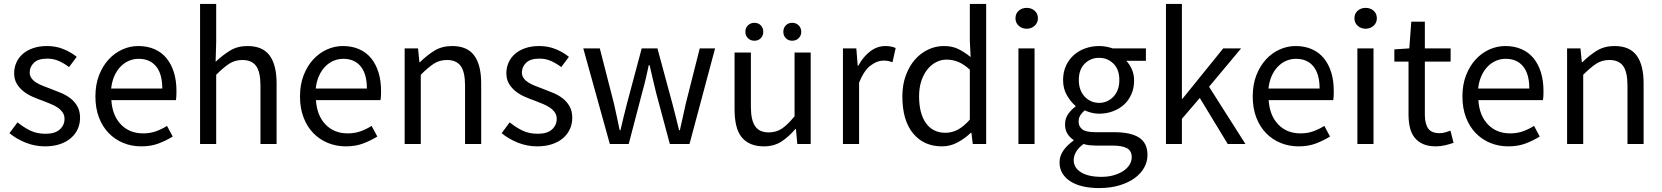

<svg xmlns="http://www.w3.org/2000/svg" viewBox="-20 -732 8451 976"><path d="M209 12Q157 12 110 -7Q63 -26 28 -55L69 -110Q101 -84 134.5 -68Q168 -52 212 -52Q260 -52 284 -74Q308 -96 308 -128Q308 -147 298 -161Q288 -175 272.5 -185.5Q257 -196 237 -204Q217 -212 197 -220Q171 -229 145 -240.5Q119 -252 98.5 -268.5Q78 -285 65 -307Q52 -329 52 -360Q52 -389 63.5 -414.5Q75 -440 96.5 -458.5Q118 -477 149 -487.5Q180 -498 219 -498Q265 -498 303.5 -482Q342 -466 370 -443L331 -391Q306 -410 279 -422Q252 -434 220 -434Q174 -434 152.5 -413Q131 -392 131 -364Q131 -347 140 -334.5Q149 -322 164 -312.5Q179 -303 198.5 -295.5Q218 -288 239 -280Q265 -270 291.5 -259Q318 -248 339 -231.5Q360 -215 373.5 -191Q387 -167 387 -133Q387 -103 375.5 -77Q364 -51 341.5 -31Q319 -11 285.5 0.5Q252 12 209 12Z M698 12Q649 12 606.5 -5.5Q564 -23 532.5 -55.5Q501 -88 483 -135Q465 -182 465 -242Q465 -302 483.5 -349.5Q502 -397 532.5 -430Q563 -463 602 -480.5Q641 -498 683 -498Q729 -498 765.5 -482Q802 -466 826.5 -436Q851 -406 864 -364Q877 -322 877 -270Q877 -257 876.5 -244.5Q876 -232 874 -223H546Q551 -145 594.5 -99.5Q638 -54 708 -54Q743 -54 772.5 -64.5Q802 -75 829 -92L858 -38Q826 -18 787 -3Q748 12 698 12ZM545 -282H805Q805 -356 773.5 -394.5Q742 -433 685 -433Q659 -433 635.5 -423Q612 -413 593 -393.5Q574 -374 561.5 -346Q549 -318 545 -282Z M997 0V-712H1079V-518L1076 -418Q1111 -451 1149 -474.5Q1187 -498 1238 -498Q1315 -498 1350.5 -450Q1386 -402 1386 -308V0H1304V-297Q1304 -366 1282 -396.5Q1260 -427 1212 -427Q1174 -427 1145 -408Q1116 -389 1079 -352V0Z M1738 12Q1689 12 1646.5 -5.5Q1604 -23 1572.5 -55.5Q1541 -88 1523 -135Q1505 -182 1505 -242Q1505 -302 1523.5 -349.5Q1542 -397 1572.5 -430Q1603 -463 1642 -480.5Q1681 -498 1723 -498Q1769 -498 1805.5 -482Q1842 -466 1866.5 -436Q1891 -406 1904 -364Q1917 -322 1917 -270Q1917 -257 1916.5 -244.5Q1916 -232 1914 -223H1586Q1591 -145 1634.5 -99.5Q1678 -54 1748 -54Q1783 -54 1812.5 -64.5Q1842 -75 1869 -92L1898 -38Q1866 -18 1827 -3Q1788 12 1738 12ZM1585 -282H1845Q1845 -356 1813.5 -394.5Q1782 -433 1725 -433Q1699 -433 1675.5 -423Q1652 -413 1633 -393.5Q1614 -374 1601.5 -346Q1589 -318 1585 -282Z M2037 0V-486H2105L2112 -416H2115Q2150 -451 2188.5 -474.5Q2227 -498 2278 -498Q2355 -498 2390.5 -450Q2426 -402 2426 -308V0H2344V-297Q2344 -366 2322 -396.5Q2300 -427 2252 -427Q2214 -427 2185 -408Q2156 -389 2119 -352V0Z M2711 12Q2659 12 2612 -7Q2565 -26 2530 -55L2571 -110Q2603 -84 2636.5 -68Q2670 -52 2714 -52Q2762 -52 2786 -74Q2810 -96 2810 -128Q2810 -147 2800 -161Q2790 -175 2774.5 -185.5Q2759 -196 2739 -204Q2719 -212 2699 -220Q2673 -229 2647 -240.5Q2621 -252 2600.5 -268.5Q2580 -285 2567 -307Q2554 -329 2554 -360Q2554 -389 2565.5 -414.5Q2577 -440 2598.5 -458.5Q2620 -477 2651 -487.5Q2682 -498 2721 -498Q2767 -498 2805.5 -482Q2844 -466 2872 -443L2833 -391Q2808 -410 2781 -422Q2754 -434 2722 -434Q2676 -434 2654.5 -413Q2633 -392 2633 -364Q2633 -347 2642 -334.5Q2651 -322 2666 -312.5Q2681 -303 2700.5 -295.5Q2720 -288 2741 -280Q2767 -270 2793.5 -259Q2820 -248 2841 -231.5Q2862 -215 2875.5 -191Q2889 -167 2889 -133Q2889 -103 2877.5 -77Q2866 -51 2843.5 -31Q2821 -11 2787.5 0.5Q2754 12 2711 12Z M3080 0 2945 -486H3029L3101 -205Q3109 -170 3116 -137Q3123 -104 3130 -70H3134Q3142 -104 3150 -137.5Q3158 -171 3167 -205L3242 -486H3322L3398 -205Q3407 -170 3415.5 -137Q3424 -104 3432 -70H3436Q3444 -104 3451 -137Q3458 -170 3466 -205L3537 -486H3615L3485 0H3385L3315 -261Q3306 -296 3298.5 -330Q3291 -364 3282 -401H3278Q3270 -364 3262 -329.5Q3254 -295 3244 -260L3176 0Z M3815 -525Q3795 -525 3782 -538Q3769 -551 3769 -570Q3769 -590 3782 -603Q3795 -616 3815 -616Q3835 -616 3847.5 -603Q3860 -590 3860 -570Q3860 -551 3847.5 -538Q3835 -525 3815 -525ZM4007 -525Q3987 -525 3974.5 -538Q3962 -551 3962 -570Q3962 -590 3974.5 -603Q3987 -616 4007 -616Q4027 -616 4040 -603Q4053 -590 4053 -570Q4053 -551 4040 -538Q4027 -525 4007 -525ZM3863 12Q3787 12 3749 -36Q3714 -80 3714 -178V-465H3797V-189Q3797 -121 3819 -90Q3840 -59 3888 -59Q3926 -59 3955 -78.5Q3984 -98 4019 -141V-465H4101V0H4033L4026 -76H4023Q3989 -36 3951.5 -12Q3914 12 3863 12Z M4265 0V-486H4333L4340 -398H4343Q4368 -444 4403.5 -471Q4439 -498 4481 -498Q4510 -498 4533 -488L4517 -416Q4505 -420 4495 -422Q4485 -424 4470 -424Q4439 -424 4405.5 -399Q4372 -374 4347 -312V0Z M4768 12Q4676 12 4621.5 -54Q4567 -120 4567 -242Q4567 -301 4584.5 -348.5Q4602 -396 4631 -429Q4660 -462 4698 -480Q4736 -498 4778 -498Q4820 -498 4851 -483Q4882 -468 4914 -442L4910 -525V-712H4993V0H4925L4918 -57H4915Q4886 -29 4848.5 -8.5Q4811 12 4768 12ZM4786 -57Q4820 -57 4850 -73.5Q4880 -90 4910 -124V-378Q4879 -406 4850.5 -417.5Q4822 -429 4792 -429Q4763 -429 4737.5 -415.5Q4712 -402 4693 -377.5Q4674 -353 4663 -319Q4652 -285 4652 -243Q4652 -155 4687 -106Q4722 -57 4786 -57Z M5157 0V-486H5239V0ZM5199 -586Q5175 -586 5158.5 -601Q5142 -616 5142 -639Q5142 -663 5158.5 -677.5Q5175 -692 5199 -692Q5223 -692 5239.5 -677.5Q5256 -663 5256 -639Q5256 -616 5239.5 -601Q5223 -586 5199 -586Z M5567 224Q5522 224 5485 215.5Q5448 207 5421.5 190Q5395 173 5380.5 149Q5366 125 5366 93Q5366 62 5385 34Q5404 6 5437 -17V-21Q5419 -32 5406.5 -51.5Q5394 -71 5394 -100Q5394 -131 5411 -154Q5428 -177 5447 -190V-194Q5423 -214 5403.5 -247.5Q5384 -281 5384 -325Q5384 -365 5398.5 -397Q5413 -429 5438 -451.5Q5463 -474 5496.5 -486Q5530 -498 5567 -498Q5587 -498 5604.5 -494.5Q5622 -491 5636 -486H5805V-423H5705Q5722 -406 5733.5 -380Q5745 -354 5745 -323Q5745 -284 5731 -252.5Q5717 -221 5693 -199.5Q5669 -178 5636.5 -166Q5604 -154 5567 -154Q5549 -154 5530 -158.5Q5511 -163 5494 -171Q5481 -160 5472 -146.5Q5463 -133 5463 -113Q5463 -90 5481 -75Q5499 -60 5549 -60H5643Q5728 -60 5770.5 -32.5Q5813 -5 5813 56Q5813 90 5796 120.5Q5779 151 5747 174Q5715 197 5669.5 210.5Q5624 224 5567 224ZM5567 -209Q5588 -209 5606.5 -217Q5625 -225 5639.5 -240Q5654 -255 5662 -276.5Q5670 -298 5670 -325Q5670 -379 5640 -408.5Q5610 -438 5567 -438Q5524 -438 5494 -408.5Q5464 -379 5464 -325Q5464 -298 5472 -276.5Q5480 -255 5494.5 -240Q5509 -225 5527.5 -217Q5546 -209 5567 -209ZM5579 167Q5614 167 5642.5 158.5Q5671 150 5691 136.5Q5711 123 5722 105Q5733 87 5733 68Q5733 34 5708 21Q5683 8 5635 8H5551Q5537 8 5520.5 6.5Q5504 5 5488 0Q5462 19 5450 40Q5438 61 5438 82Q5438 121 5475.5 144Q5513 167 5579 167Z M5907 0V-712H5988V-230H5991L6198 -486H6289L6126 -291L6311 0H6221L6079 -234L5988 -128V0Z M6581 12Q6532 12 6489.5 -5.5Q6447 -23 6415.5 -55.5Q6384 -88 6366 -135Q6348 -182 6348 -242Q6348 -302 6366.5 -349.5Q6385 -397 6415.5 -430Q6446 -463 6485 -480.5Q6524 -498 6566 -498Q6612 -498 6648.5 -482Q6685 -466 6709.5 -436Q6734 -406 6747 -364Q6760 -322 6760 -270Q6760 -257 6759.5 -244.5Q6759 -232 6757 -223H6429Q6434 -145 6477.5 -99.5Q6521 -54 6591 -54Q6626 -54 6655.5 -64.5Q6685 -75 6712 -92L6741 -38Q6709 -18 6670 -3Q6631 12 6581 12ZM6428 -282H6688Q6688 -356 6656.5 -394.5Q6625 -433 6568 -433Q6542 -433 6518.5 -423Q6495 -413 6476 -393.5Q6457 -374 6444.5 -346Q6432 -318 6428 -282Z M6880 0V-486H6962V0ZM6922 -586Q6898 -586 6881.5 -601Q6865 -616 6865 -639Q6865 -663 6881.5 -677.5Q6898 -692 6922 -692Q6946 -692 6962.5 -677.5Q6979 -663 6979 -639Q6979 -616 6962.5 -601Q6946 -586 6922 -586Z M7279 12Q7240 12 7213.5 0Q7187 -12 7170.5 -33Q7154 -54 7147 -84Q7140 -114 7140 -150V-419H7068V-481L7144 -486L7154 -622H7223V-486H7354V-419H7223V-149Q7223 -104 7239.5 -79.5Q7256 -55 7298 -55Q7311 -55 7326 -59Q7341 -63 7353 -68L7369 -6Q7349 1 7325.5 6.5Q7302 12 7279 12Z M7647 12Q7598 12 7555.5 -5.5Q7513 -23 7481.5 -55.5Q7450 -88 7432 -135Q7414 -182 7414 -242Q7414 -302 7432.5 -349.5Q7451 -397 7481.5 -430Q7512 -463 7551 -480.5Q7590 -498 7632 -498Q7678 -498 7714.5 -482Q7751 -466 7775.5 -436Q7800 -406 7813 -364Q7826 -322 7826 -270Q7826 -257 7825.5 -244.5Q7825 -232 7823 -223H7495Q7500 -145 7543.5 -99.5Q7587 -54 7657 -54Q7692 -54 7721.5 -64.5Q7751 -75 7778 -92L7807 -38Q7775 -18 7736 -3Q7697 12 7647 12ZM7494 -282H7754Q7754 -356 7722.5 -394.5Q7691 -433 7634 -433Q7608 -433 7584.5 -423Q7561 -413 7542 -393.5Q7523 -374 7510.5 -346Q7498 -318 7494 -282Z M7946 0V-486H8014L8021 -416H8024Q8059 -451 8097.5 -474.5Q8136 -498 8187 -498Q8264 -498 8299.5 -450Q8335 -402 8335 -308V0H8253V-297Q8253 -366 8231 -396.5Q8209 -427 8161 -427Q8123 -427 8094 -408Q8065 -389 8028 -352V0Z"/></svg>

Font: Pinyin1712
Style: Regular
Weight: 400
Version: Version 1